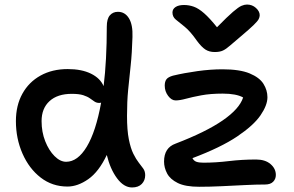

<svg xmlns="http://www.w3.org/2000/svg" viewBox="-20 -812 1292 845"><path d="M1067 -792Q1090 -792 1106.5 -777Q1123 -762 1123 -745Q1123 -737 1118.5 -728Q1114 -719 1096 -701.5Q1078 -684 1040 -652Q1010 -627 992.5 -611.5Q975 -596 961 -589.5Q947 -583 925 -583Q901 -583 884 -594Q867 -605 847 -632Q817 -675 792.5 -694.5Q768 -714 753.5 -726Q739 -738 739 -757Q739 -772 752.5 -781Q766 -790 790 -790Q812 -790 833 -782.5Q854 -775 878.5 -753.5Q903 -732 935 -692Q981 -739 1005.5 -760Q1030 -781 1043 -786.5Q1056 -792 1067 -792ZM277 9Q210 9 159 -30.5Q108 -70 79 -136Q50 -202 50 -279Q50 -348 78.5 -399.5Q107 -451 158.5 -479.5Q210 -508 278 -508Q339 -508 380 -488Q421 -468 436 -433Q443 -489 446.5 -555Q450 -621 450 -695Q450 -729 463.5 -744.5Q477 -760 499 -760Q530 -760 547.5 -731.5Q565 -703 563 -649Q561 -578 555 -523Q549 -468 544 -416.5Q539 -365 539 -302Q539 -239 547 -199Q555 -159 567 -135Q579 -111 590.5 -96.5Q602 -82 610.5 -70Q619 -58 619 -41Q619 -18 604 -2.5Q589 13 561 13Q525 13 495 -27.5Q465 -68 450 -130Q415 -56 368.5 -23.5Q322 9 277 9ZM857 10Q796 10 762.5 -6.5Q729 -23 715.5 -48.5Q702 -74 702 -101Q702 -162 753 -180Q886 -231 960 -282Q1034 -333 1050 -383Q1020 -400 960 -400Q906 -400 866 -392.5Q826 -385 798.5 -377.5Q771 -370 753 -370Q735 -370 720 -390Q705 -410 705 -435Q705 -453 712.5 -463Q720 -473 741 -479Q791 -491 849 -499Q907 -507 959 -507Q1035 -507 1078.5 -489Q1122 -471 1139.5 -443Q1157 -415 1157 -384Q1157 -349 1126.5 -304.5Q1096 -260 1024 -211.5Q952 -163 827 -116Q833 -104 844.5 -100Q856 -96 875 -96Q929 -96 987 -103Q1045 -110 1107 -110Q1147 -110 1170.5 -90Q1194 -70 1194 -42Q1194 -24 1182 -12Q1170 0 1147 0Q1108 0 1058 2.5Q1008 5 955.5 7.5Q903 10 857 10ZM163 -279Q163 -231 179 -190.5Q195 -150 220 -125Q245 -100 271 -100Q322 -100 362 -166.5Q402 -233 425 -360Q421 -359 417 -359Q405 -359 396 -365Q387 -371 376 -379Q365 -387 346.5 -393Q328 -399 296 -399Q233 -399 198 -367Q163 -335 163 -279Z"/></svg>

Font: Shantell Sans Normal
Style: Regular
Weight: 500
Designer: Stephen Nixon, Anya Danilova, Shantell Martin
Foundry: Arrow Type
Version: Version 1.009;[a7da0bfa3]